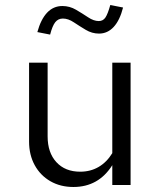

<svg xmlns="http://www.w3.org/2000/svg" viewBox="-20 -738 640 766"><path d="M273 8Q221 8 181 -15Q141 -38 118.5 -79Q96 -120 96 -173V-488H170V-194Q170 -129 205 -91Q240 -53 300 -53Q341 -53 373.5 -72Q406 -91 428 -127V-488H501V0H428V-79Q373 8 273 8ZM180 -600 129 -610Q143 -661 168 -687.5Q193 -714 229 -714Q258 -714 283.5 -699Q309 -684 331.5 -669Q354 -654 374 -654Q391 -654 400.5 -668Q410 -682 420 -718L471 -708Q458 -657 433.5 -630.5Q409 -604 375 -604Q347 -604 322 -619Q297 -634 274.5 -649Q252 -664 231 -664Q212 -664 200.5 -649.5Q189 -635 180 -600Z"/></svg>

Font: Red Hat Mono
Style: Regular
Weight: 400
Designer: Pentagram, MCKL
Foundry: Pentagram, MCKL
Version: Version 1.023